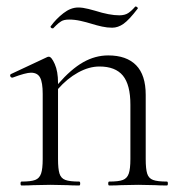

<svg xmlns="http://www.w3.org/2000/svg" viewBox="-20 -569 555 589"><path d="M492 0Q469 0 456 -1L404 -2L351 -1Q338 0 315 0Q312 0 312 -6Q312 -12 315 -12Q344 -12 357 -17Q370 -22 375 -36.5Q380 -51 380 -81V-248Q380 -309 357 -337Q334 -365 285 -365Q253 -365 219.5 -346.5Q186 -328 158 -296V-81Q158 -51 162.5 -36.5Q167 -22 180.5 -17Q194 -12 223 -12Q226 -12 226 -6Q226 0 223 0Q200 0 187 -1L135 -2L82 -1Q69 0 46 0Q43 0 43 -6Q43 -12 46 -12Q75 -12 88 -17Q101 -22 106 -36.5Q111 -51 111 -81V-281Q111 -316 103 -331Q95 -346 75 -346Q59 -346 19 -331H17Q13 -331 11.5 -335.5Q10 -340 14 -342L125 -394Q127 -395 130 -395Q138 -395 148 -372.5Q158 -350 158 -315V-311Q198 -357 235 -378Q272 -399 312 -399Q368 -399 397.5 -369Q427 -339 427 -278V-81Q427 -51 431.5 -36.5Q436 -22 449.5 -17Q463 -12 492 -12Q495 -12 495 -6Q495 0 492 0ZM395 -549H396Q399 -549 401.5 -546.5Q404 -544 402 -542Q376 -508 359 -496Q342 -484 324 -484Q309 -484 293 -487.5Q277 -491 261 -496Q245 -501 227 -505Q209 -509 192 -509Q176 -509 167.5 -503.5Q159 -498 152.5 -491.5Q146 -485 143 -482H141Q138 -482 136 -484.5Q134 -487 136 -489Q152 -511 174.5 -528.5Q197 -546 220 -546Q234 -546 251.5 -541.5Q269 -537 272 -536Q316 -522 346 -522Q363 -522 373.5 -529Q384 -536 395 -549Z"/></svg>

Font: Cormorant Garamond Light
Style: Regular
Weight: 300
Designer: Christian Thalmann (Catharsis Fonts)
Version: Version 3.000